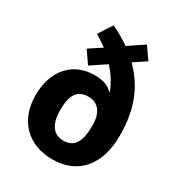

<svg xmlns="http://www.w3.org/2000/svg" viewBox="-183 -885 941 1015"><g transform="rotate(30 288.0 -378.0)"><path d="M214 -766 160 -683C184 -669 207 -653 228 -638L152 -588L203 -514L294 -575C330 -537 354 -498 372 -452L368 -450C347 -475 312 -488 259 -488C134 -488 41 -399 41 -240C41 -84 141 10 286 10C440 10 534 -95 534 -277C534 -443 484 -553 394 -644L468 -693L417 -766L323 -703C289 -727 253 -747 214 -766ZM288 -373C353 -373 382 -321 382 -254C382 -155 356 -105 288 -105C221 -105 193 -158 193 -239C193 -329 221 -373 288 -373Z"/></g></svg>

Font: Noto Sans Armenian SemiCondensed Medium
Style: Regular
Weight: 500
Width: 4
Designer: Monotype Design Team
Foundry: Monotype Imaging Inc.
Version: Version 2.008